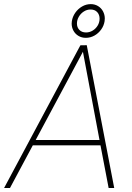

<svg xmlns="http://www.w3.org/2000/svg" viewBox="-56 -936 655 956"><path d="M396 -915.5Q416 -915.5 432.1 -905.8Q448.2 -896 457 -879.4Q465.8 -862.8 465.8 -843.8Q465.8 -835 464.8 -830.6Q461.4 -808.1 447.8 -789.1Q434.1 -770 414.1 -758.8Q394 -747.6 371.1 -747.6Q351.1 -747.6 335 -757.1Q318.8 -766.6 309.8 -783Q300.8 -799.3 300.8 -818.8Q300.8 -822.8 301.8 -830.6Q305.2 -853 318.8 -872.6Q332.5 -892.1 352.8 -903.8Q373 -915.5 396 -915.5ZM372.6 -774.4Q390.1 -774.4 405.8 -783.9Q421.4 -793.5 430.7 -809.3Q439.9 -825.2 439.9 -842.8Q439.9 -862.8 428 -875.7Q416 -888.7 394.5 -888.7Q377 -888.7 361.3 -878.7Q345.7 -868.7 336.4 -852.5Q327.1 -836.4 327.1 -818.8Q327.1 -799.3 339.4 -786.9Q351.6 -774.4 372.6 -774.4ZM-35.6 0 344.2 -710.4 376 -710.9 512.7 0H484.9L444.3 -212.4H107.4L-6.3 0ZM121.6 -238.8H439.5L356.9 -678.2Z"/></svg>

Font: Mardoto Thin
Style: Italic
Weight: 250
Italic angle: -12°
Designer: Christian Robertson, Vahan Hovhannisyan
Foundry: Google
Version: Version 1.000